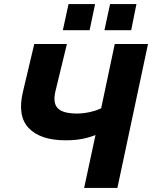

<svg xmlns="http://www.w3.org/2000/svg" viewBox="-20 -927 750 947"><path d="M546 -710H710L559 0H395L451 -261Q421 -249 385.5 -242Q350 -235 304 -235Q179 -235 121.5 -295.5Q64 -356 94 -478L149 -710H310L253 -475Q240 -418 265.5 -392.5Q291 -367 360 -367Q390 -367 422 -374Q454 -381 479 -393ZM290 -778 318 -907H449L422 -778ZM495 -778 523 -907H653L627 -778Z"/></svg>

Font: Raleway ExtraBold
Style: Italic
Weight: 800
Italic angle: -12°
Designer: Matt McInerney, Pablo Impallari, Rodrigo Fuenzalida
Foundry: Matt McInerney, Pablo Impallari, Rodrigo Fuenzalida
Version: Version 4.026